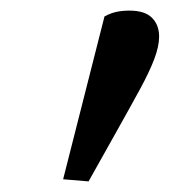

<svg xmlns="http://www.w3.org/2000/svg" viewBox="-20 -754 320 362"><path d="M99 -416 177 -723Q188 -729 199 -731.5Q210 -734 224 -734Q253 -734 266.5 -720.5Q280 -707 280 -685Q280 -667 271 -643Q262 -619 243.5 -585Q225 -551 198 -503L147 -412Z"/></svg>

Font: Source Serif 4 SemiBold
Style: Italic
Weight: 600
Italic angle: -12°
Designer: Frank Grießhammer
Foundry: Adobe Systems Incorporated
Version: Version 4.004;hotconv 1.0.116;makeotfexe 2.5.65601